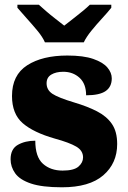

<svg xmlns="http://www.w3.org/2000/svg" viewBox="-20 -786 542 816"><path d="M243 10Q159 10 111.5 -6Q64 -22 44.5 -49.5Q25 -77 25 -109Q25 -153 56 -170.5Q87 -188 130 -188Q130 -119 162.5 -90Q195 -61 246 -61Q294 -61 313.5 -78Q333 -95 333 -117Q333 -146 304 -163Q275 -180 213 -197Q122 -223 76.5 -262.5Q31 -302 31 -378Q31 -467 95.5 -508.5Q160 -550 266 -550Q335 -550 376.5 -535.5Q418 -521 436.5 -499Q455 -477 455 -453Q455 -417 429 -399Q403 -381 346 -381Q346 -430 318 -455.5Q290 -481 249 -481Q218 -481 198 -469Q178 -457 178 -432Q178 -404 202.5 -387.5Q227 -371 297 -350Q351 -334 392 -313Q433 -292 455.5 -259.5Q478 -227 478 -174Q478 -92 419 -41Q360 10 243 10ZM171 -606Q161 -629 139 -655.5Q117 -682 93.5 -708Q70 -734 54 -753V-766H145Q156 -756 175.5 -739Q195 -722 216.5 -705.5Q238 -689 253 -677Q268 -689 289.5 -705.5Q311 -722 331.5 -739Q352 -756 362 -766H453V-753Q438 -734 414 -708Q390 -682 368.5 -655.5Q347 -629 336 -606Z"/></svg>

Font: Noto Serif Black
Style: Regular
Weight: 900
Designer: Monotype Design Team
Foundry: Monotype Imaging Inc.
Version: Version 2.014; ttfautohint (v1.8.4.7-5d5b)